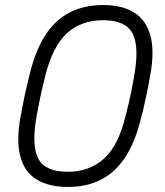

<svg xmlns="http://www.w3.org/2000/svg" viewBox="-20 -730 654 760"><path d="M248 10Q173 10 125 -19.5Q77 -49 60.5 -110.5Q44 -172 61 -266Q67 -296 72 -323Q77 -350 83.5 -377Q90 -404 97 -434Q119 -527 158 -588.5Q197 -650 254.5 -680Q312 -710 388 -710Q464 -710 511.5 -680Q559 -650 575.5 -588.5Q592 -527 575 -434Q570 -404 564.5 -377Q559 -350 553 -323Q547 -296 539 -266Q517 -172 477.5 -110.5Q438 -49 381 -19.5Q324 10 248 10ZM248 -50Q334 -50 391.5 -102Q449 -154 477 -271Q485 -301 490.5 -325.5Q496 -350 501 -374.5Q506 -399 511 -429Q532 -546 504.5 -598Q477 -650 388 -650Q301 -650 244.5 -598Q188 -546 159 -429Q152 -399 146 -374.5Q140 -350 135.5 -325.5Q131 -301 125 -271Q104 -154 131.5 -102Q159 -50 248 -50Z"/></svg>

Font: Rubik Light Light
Style: Italic
Weight: 300
Italic angle: -12°
Version: Version 2.104